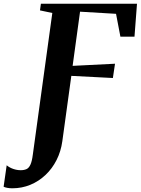

<svg xmlns="http://www.w3.org/2000/svg" viewBox="-134 -763 759 1035"><path d="M-67.5 252Q-82.5 252 -95.5 249.5Q-108.5 247 -114.5 243.5L-98 128Q-83 140.5 -62.8 147.5Q-42.5 154.5 -22.5 154.5Q-4 154.5 9 148.5Q22 142.5 30.2 124.2Q38.5 106 43 70L148 -693L81.5 -707L86.5 -743H604.5L591 -565.5H515L491.5 -688.5L297.5 -700L257.5 -408L486 -419.5L474.5 -342.5L250.5 -354L202 -2Q194.5 53 171 99.5Q147.5 146 111.2 180.2Q75 214.5 29.5 233.2Q-16 252 -67.5 252Z"/></svg>

Font: Merriweather 72pt
Style: Bold Italic
Weight: 700
Italic angle: -7.8°
Version: Version 2.101